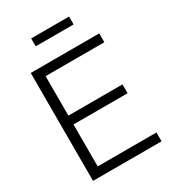

<svg xmlns="http://www.w3.org/2000/svg" viewBox="-214 -1011 1001 1121"><g transform="rotate(-30 286.5 -450.5)"><path d="M75.7 0V-727.5H537.6V-668H141.6V-401.9H506.3V-342.3H141.6V-59.6H537.6V0ZM434.1 -900.9V-847.7H178.7V-900.9Z"/></g></svg>

Font: Inter Display Light
Style: Regular
Weight: 300
Designer: Rasmus Andersson
Foundry: rsms
Version: Version 4.000;git-a52131595